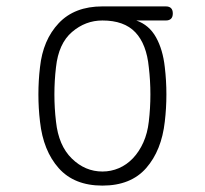

<svg xmlns="http://www.w3.org/2000/svg" viewBox="-20 -570 640 600"><path d="M498 -506H406Q446 -492 467.5 -453.5Q489 -415 495 -360Q500 -318 500 -275Q500 -232 495 -190Q485 -100 437 -45Q389 10 300 10Q212 10 163.5 -44.5Q115 -99 105 -190Q100 -232 100 -275Q100 -318 105 -360Q114 -445 163.5 -497.5Q213 -550 300 -550H498Q509 -550 514.5 -544.5Q520 -539 520 -528Q520 -517 514.5 -511.5Q509 -506 498 -506ZM300 -34Q327 -34 351.5 -44.5Q376 -55 395.5 -75.5Q415 -96 428 -125Q441 -154 445 -190Q450 -232 450 -275Q450 -318 445 -360Q438 -432 403 -469Q368 -506 300 -506Q247 -506 205 -470Q163 -434 155 -360Q150 -318 150 -275Q150 -232 155 -190Q163 -115 204.5 -74.5Q246 -34 300 -34Z"/></svg>

Font: Maple Mono Thin
Style: Regular
Weight: 250
Monospace: yes
Designer: subframe7536
Version: Version 7.000